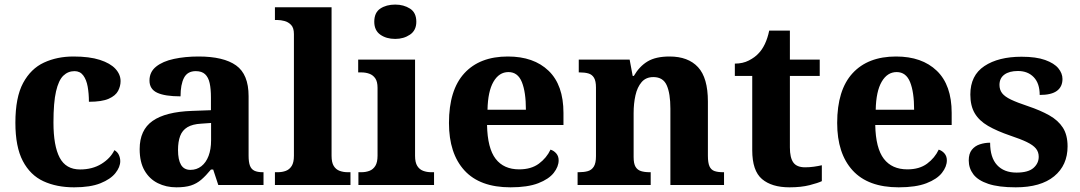

<svg xmlns="http://www.w3.org/2000/svg" viewBox="-20 -791 4617 821"><path d="M296.8 10Q222.2 10 165.8 -16Q109.4 -42 77.6 -102.5Q45.8 -163 45.8 -266.2Q45.8 -374.8 78.8 -436.1Q111.8 -497.4 168 -523.4Q224.2 -549.4 294 -549.4Q362.4 -549.4 407 -535Q451.6 -520.6 473.6 -496.7Q495.6 -472.8 495.6 -444Q495.6 -422.8 485 -402.4Q474.4 -382 445.2 -368.9Q416 -355.8 360.2 -355.8Q360.2 -390.8 354.9 -420.5Q349.6 -450.2 336 -468.5Q322.4 -486.8 298.6 -486.8Q271 -486.8 250.8 -467.4Q230.6 -448 219.6 -400.3Q208.6 -352.6 208.6 -267.2Q208.6 -167 235.3 -116.7Q262 -66.4 322.4 -66.4Q375.2 -66.4 413.7 -90.2Q452.2 -114 469.2 -149Q482.4 -141.4 488.3 -128.5Q494.2 -115.6 494.2 -102Q494.2 -76.8 473.5 -50.8Q452.8 -24.8 409.6 -7.4Q366.4 10 296.8 10Z M734 10Q690.6 10 654.8 -7.8Q619 -25.6 598.1 -61.7Q577.2 -97.8 577.2 -153.4Q577.2 -235.2 632.6 -274Q688 -312.8 800.6 -316.8L882 -319.8V-374.2Q882 -410.8 876.5 -435.7Q871 -460.6 856.9 -473.7Q842.8 -486.8 817.2 -486.8Q781.6 -486.8 766.8 -458.2Q752 -429.6 752 -379Q685.4 -379 652.3 -394.4Q619.2 -409.8 619.2 -446.6Q619.2 -483.4 647.5 -506.1Q675.8 -528.8 723.7 -539.1Q771.6 -549.4 829 -549.4Q936 -549.4 989.5 -511.3Q1043 -473.2 1043 -379.8V-125.4Q1043 -98 1048.7 -82.8Q1054.4 -67.6 1067.6 -61.1Q1080.8 -54.6 1103.2 -54.6H1106.8V0H913.4L891.6 -66H882Q860.4 -39.6 840.7 -22.7Q821 -5.8 796.5 2.1Q772 10 734 10ZM794.2 -64.6Q821 -64.6 841 -80.2Q861 -95.8 871.8 -124.2Q882.6 -152.6 882.6 -191V-265.2L840.4 -262.2Q803.2 -260.2 781.4 -247.1Q759.6 -234 750.4 -209.6Q741.2 -185.2 741.2 -149.6Q741.2 -107.6 754.1 -86.1Q767 -64.6 794.2 -64.6Z M1155.6 0V-54.6H1167.4Q1186.8 -54.6 1202.4 -60.5Q1218 -66.4 1227.4 -81.5Q1236.8 -96.6 1236.8 -124.6V-645.4Q1236.8 -672 1224.7 -684.5Q1212.6 -697 1196.4 -701.2Q1180.2 -705.4 1167.4 -705.4H1155.6V-760H1397.8V-124.6Q1397.8 -96.6 1407 -81.5Q1416.2 -66.4 1432.1 -60.5Q1448 -54.6 1467.2 -54.6H1478.6V0Z M1512.6 0V-54.6H1525Q1544.4 -54.6 1560 -60.6Q1575.6 -66.6 1585 -81.8Q1594.4 -97 1594.4 -125.4V-415.4Q1594.4 -442 1584.7 -456Q1575 -470 1559.4 -475.7Q1543.8 -481.4 1525 -481.4H1511.6V-536H1754.8V-124.6Q1754.8 -96.6 1764.2 -81.5Q1773.6 -66.4 1789.5 -60.5Q1805.4 -54.6 1824.2 -54.6H1836V0ZM1670 -624.6Q1631.8 -624.6 1606.1 -642.9Q1580.4 -661.2 1580.4 -698Q1580.4 -737 1606.1 -754.2Q1631.8 -771.4 1670 -771.4Q1706.2 -771.4 1733.2 -754.2Q1760.2 -737 1760.2 -698Q1760.2 -661.2 1733.2 -642.9Q1706.2 -624.6 1670 -624.6Z M2162.8 10Q2032 10 1965.9 -62.3Q1899.8 -134.6 1899.8 -265.2Q1899.8 -406.2 1965.6 -477.8Q2031.4 -549.4 2151.6 -549.4Q2262.4 -549.4 2325.9 -488.3Q2389.4 -427.2 2389.4 -308.2V-256.4H2062.6Q2064.6 -157.2 2099.3 -112Q2134 -66.8 2200 -66.8Q2251.4 -66.8 2284.3 -91.2Q2317.2 -115.6 2334 -151.2Q2348.6 -146.6 2358.7 -134.8Q2368.8 -123 2368.8 -105.4Q2368.8 -78.6 2347.8 -51.8Q2326.8 -25 2281.5 -7.5Q2236.2 10 2162.8 10ZM2228.8 -321.8Q2228.8 -397.4 2211.5 -440.1Q2194.2 -482.8 2154.2 -482.8Q2114.2 -482.8 2090.2 -441.6Q2066.2 -400.4 2064.6 -321.8Z M2449.8 0V-54.6H2454.6Q2477.6 -54.6 2493.8 -59.3Q2510 -64 2519.2 -78.7Q2528.4 -93.4 2528.4 -123.2V-416.8Q2528.4 -444.6 2520 -458.5Q2511.6 -472.4 2496.2 -476.9Q2480.8 -481.4 2458.8 -481.4H2454.8V-536H2672.4L2685.4 -466.4H2690.4Q2714.2 -507.4 2749.2 -528.4Q2784.2 -549.4 2843 -549.4Q2922.6 -549.4 2964.8 -503.8Q3007 -458.2 3007 -356.8V-125.4Q3007 -94.6 3013.9 -79.6Q3020.8 -64.6 3035.2 -59.6Q3049.6 -54.6 3071.6 -54.6H3076V0H2846.6V-326.6Q2846.6 -391 2831 -426.2Q2815.4 -461.4 2773.8 -461.4Q2742 -461.4 2723.5 -439.8Q2705 -418.2 2697.2 -383.2Q2689.4 -348.2 2689.4 -307.4V-119.4Q2689.4 -91.6 2697.5 -77.9Q2705.6 -64.2 2721 -59.4Q2736.4 -54.6 2758.4 -54.6H2762.4V0Z M3355.8 10Q3280 10 3238.3 -25.4Q3196.6 -60.8 3196.6 -148.4V-466.4H3122.2V-519Q3156.4 -519 3182.4 -532.5Q3208.4 -546 3223.2 -562.4Q3238.4 -577.6 3250.3 -602.2Q3262.2 -626.8 3269.2 -660.2H3357.6V-536H3485.2V-466.4H3357.6V-160.4Q3357.6 -116.8 3372.3 -96.2Q3387 -75.6 3422.6 -75.6Q3441.8 -75.6 3460.2 -78.2Q3478.6 -80.8 3494.2 -84.4V-16.4Q3478.2 -8.6 3442 0.7Q3405.8 10 3355.8 10Z M3822.8 10Q3692 10 3625.9 -62.3Q3559.8 -134.6 3559.8 -265.2Q3559.8 -406.2 3625.6 -477.8Q3691.4 -549.4 3811.6 -549.4Q3922.4 -549.4 3985.9 -488.3Q4049.4 -427.2 4049.4 -308.2V-256.4H3722.6Q3724.6 -157.2 3759.3 -112Q3794 -66.8 3860 -66.8Q3911.4 -66.8 3944.3 -91.2Q3977.2 -115.6 3994 -151.2Q4008.6 -146.6 4018.7 -134.8Q4028.8 -123 4028.8 -105.4Q4028.8 -78.6 4007.8 -51.8Q3986.8 -25 3941.5 -7.5Q3896.2 10 3822.8 10ZM3888.8 -321.8Q3888.8 -397.4 3871.5 -440.1Q3854.2 -482.8 3814.2 -482.8Q3774.2 -482.8 3750.2 -441.6Q3726.2 -400.4 3724.6 -321.8Z M4323.2 10Q4250.4 10 4206.1 -4.8Q4161.8 -19.6 4142.1 -45.7Q4122.4 -71.8 4122.4 -105Q4122.4 -134 4135.6 -150.5Q4148.8 -167 4170 -173.9Q4191.2 -180.8 4213.8 -180.8Q4213.8 -117.4 4243.5 -85.2Q4273.2 -53 4326.6 -53Q4376.6 -53 4399.1 -72.8Q4421.6 -92.6 4421.6 -120.6Q4421.6 -141.2 4409.6 -155.9Q4397.6 -170.6 4370.9 -183.5Q4344.2 -196.4 4300.4 -211Q4243 -230.6 4204.9 -252.7Q4166.8 -274.8 4148 -306.7Q4129.2 -338.6 4129.2 -386.8Q4129.2 -468.6 4189.3 -508.5Q4249.4 -548.4 4348.2 -548.4Q4410.4 -548.4 4449.1 -534.5Q4487.8 -520.6 4505.5 -499Q4523.2 -477.4 4523.2 -453.4Q4523.2 -420.2 4499.6 -402.6Q4476 -385 4425.8 -385Q4425.8 -434.4 4400.4 -460.9Q4375 -487.4 4332.8 -487.4Q4295.8 -487.4 4274.8 -472Q4253.8 -456.6 4253.8 -428Q4253.8 -407.2 4265.1 -392.5Q4276.4 -377.8 4303 -365.1Q4329.6 -352.4 4376.4 -336.8Q4428.8 -319.2 4466.8 -297.8Q4504.8 -276.4 4524.9 -245.1Q4545 -213.8 4545 -165.2Q4545 -84.4 4487.6 -37.2Q4430.2 10 4323.2 10Z"/></svg>

Font: Noto Serif Hentaigana ExtraLight
Style: Regular
Weight: 200
Designer: Kazuhiro Yamada
Foundry: nipponia
Version: Version 1.000